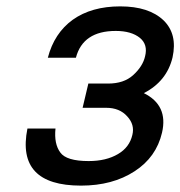

<svg xmlns="http://www.w3.org/2000/svg" viewBox="-20 -559 565 602"><path d="M154 -156Q149 -108 169 -81Q188 -54 258 -54Q313 -54 350 -76Q386 -97 395 -136Q403 -168 379 -194Q355 -221 313 -221H239L257 -297H319Q368 -297 397 -323Q428 -351 435 -383Q444 -419 419 -440Q392 -462 343 -462Q240 -462 218 -378H130Q150 -455 208 -497Q267 -539 357 -539Q447 -539 493 -495Q537 -452 521 -379Q503 -304 431 -267Q508 -229 488 -143Q470 -66 402 -22Q333 23 234 23Q30 23 66 -156Z"/></svg>

Font: Miedinger
Style: Italic
Weight: 400
Italic angle: -13°
Version: Version 001.000